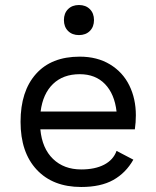

<svg xmlns="http://www.w3.org/2000/svg" viewBox="-20 -736 621 766"><path d="M62 0ZM518 -220H141Q148 -144 191.5 -102Q235 -60 304 -60Q359 -60 395.5 -79Q432 -98 445 -134L512 -99Q482 -46 432 -18Q382 10 304 10Q191 10 126.5 -59Q62 -128 62 -250Q62 -372 123.5 -441Q185 -510 298 -510Q368 -510 419 -479Q470 -448 496 -395Q522 -342 522 -276Q522 -248 518 -220ZM142 -291H445Q437 -361 399 -400.5Q361 -440 298 -440Q232 -440 191.5 -401Q151 -362 142 -291ZM355 -656Q355 -629 338.5 -612.5Q322 -596 295 -596Q268 -596 251.5 -612.5Q235 -629 235 -656Q235 -683 251.5 -699.5Q268 -716 295 -716Q322 -716 338.5 -699.5Q355 -683 355 -656Z"/></svg>

Font: Work Sans
Style: Regular
Weight: 400
Designer: Wei Huang
Foundry: Wei Huang
Version: Version 1.500; ttfautohint (v1.6)